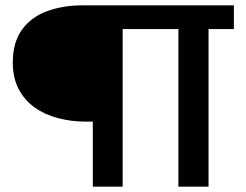

<svg xmlns="http://www.w3.org/2000/svg" viewBox="-20 -700 924 720"><path d="M440 0V-591H649V0H762V-591H857V-680H290Q217 -680 157.5 -658.5Q98 -637 63 -589.5Q28 -542 28 -465Q28 -408 50 -366Q72 -324 110 -297Q148 -270 197.5 -257Q247 -244 301 -244H328V0Z"/></svg>

Font: Catamaran SemiBold
Style: Regular
Weight: 600
Designer: Pria Ravichandran
Version: Version 2.000